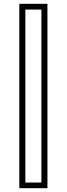

<svg xmlns="http://www.w3.org/2000/svg" viewBox="-20 -770 349 1004"><path d="M81 214V-750H228V214ZM112.5 184.5H196.5V-720H112.5Z"/></svg>

Font: Tourney Thin Light
Style: Regular
Weight: 300
Version: Version 1.015